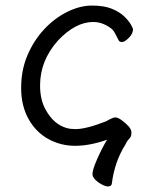

<svg xmlns="http://www.w3.org/2000/svg" viewBox="-20 -506 556 690"><path d="M219 -46Q233 -42 251 -42Q290 -42 361 -70Q365 -72 376 -78Q387 -84 395 -84Q403 -84 416 -75Q450 -50 452 -33.5Q454 -17 445 -8Q436 1 431 13Q392 74 382 153Q381 164 368 164Q355 164 334.5 150Q314 136 312.5 121.5Q311 107 329 66Q347 25 365 -4Q303 18 250 18Q198 18 153.5 -6.5Q109 -31 82.5 -78.5Q56 -126 56 -190Q56 -254 78.5 -307Q101 -360 138 -400Q175 -440 221 -463Q267 -486 310.5 -486Q354 -486 382 -474.5Q410 -463 426.5 -447Q443 -431 450.5 -417.5Q458 -404 458 -401Q458 -385 443 -370Q428 -355 419 -355Q410 -355 407 -360Q400 -374 393 -387Q386 -400 375 -407Q346 -427 315 -427Q251 -427 188 -360Q124 -288 124 -199Q124 -147 144 -112Q172 -60 219 -46Z"/></svg>

Font: Moon Stars Kai T
Style: Regular
Weight: 400
Designer: GuiWonder
Version: Version 1.101